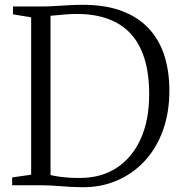

<svg xmlns="http://www.w3.org/2000/svg" viewBox="-20 -770 754 798"><path d="M318 8Q297.5 8 275.8 6.8Q254 5.5 231.8 3.8Q209.5 2 189.2 1Q169 0 151.5 0H30.5V-32.5L109.5 -44V-698L34 -710.5V-743H150.5Q177 -743 205.8 -744.8Q234.5 -746.5 264.2 -748.2Q294 -750 323.5 -750Q419.5 -750 488 -723.8Q556.5 -697.5 600 -649.8Q643.5 -602 663.8 -536.8Q684 -471.5 684 -393.5Q684 -302 657 -227.5Q630 -153 580.5 -100Q531 -47 464.2 -18.8Q397.5 9.5 318 8ZM315.5 -30.5Q402 -31 465.8 -73Q529.5 -115 564.8 -192.8Q600 -270.5 600 -378.5Q600 -462.5 580.8 -525.2Q561.5 -588 523.8 -629.2Q486 -670.5 429.8 -691.2Q373.5 -712 299 -712Q276.5 -712 255.2 -710.2Q234 -708.5 216.8 -706.8Q199.5 -705 190 -704.5V-42.5Q208.5 -38 230 -35.2Q251.5 -32.5 273.5 -31.2Q295.5 -30 315.5 -30.5Z"/></svg>

Font: Merriweather 72pt Light
Style: Regular
Weight: 300
Version: Version 2.100